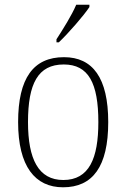

<svg xmlns="http://www.w3.org/2000/svg" viewBox="-20 -786 537 816"><path d="M220 -619V-606H230C272 -646 337 -721 360 -756V-766H304C285 -721 249 -664 220 -619ZM248 10C374 10 440 -78 440 -267C440 -455 374 -543 252 -543C122 -543 57 -454 57 -267C57 -79 129 10 248 10ZM249 -21C144 -21 99 -109 99 -267C99 -430 141 -512 251 -512C356 -512 398 -433 398 -267C398 -113 359 -21 249 -21Z"/></svg>

Font: Noto Serif Hebrew SemiCondensed ExtraLight
Style: Regular
Weight: 200
Width: 4
Designer: Monotype Design Team
Foundry: Monotype Imaging Inc.
Version: Version 2.004